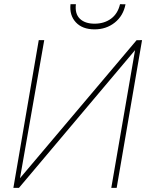

<svg xmlns="http://www.w3.org/2000/svg" viewBox="-20 -904 731 924"><path d="M637.2 -710.4 663.6 -710.9 541.5 0H515.6L629.9 -662.6L71.3 0H44.4L166.5 -710.9H192.9L76.2 -46.4ZM584 -883.3Q573.2 -827.6 532.2 -795.2Q491.2 -762.7 435.1 -762.7Q376.5 -762.7 345 -796.6Q313.5 -830.6 319.3 -883.8H345.2Q339.8 -837.4 364.5 -813.7Q389.2 -790 435.1 -790Q481.4 -790 514.2 -814Q546.9 -837.9 557.6 -883.8Z"/></svg>

Font: Roboto Thin
Style: Italic
Weight: 250
Italic angle: -12°
Designer: Google
Version: Version 2.134; 2016